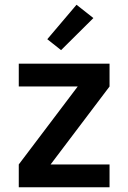

<svg xmlns="http://www.w3.org/2000/svg" viewBox="-20 -788 540 808"><path d="M59 0V-96L307 -424H59V-520H441V-424L193 -96H441V0ZM237 -577 179 -623 302 -768 373 -712Z"/></svg>

Font: Iosevka SS18
Style: Bold
Weight: 700
Monospace: yes
Designer: Belleve Invis
Foundry: Belleve Invis
Version: Version 25.1.1; ttfautohint (v1.8.4)